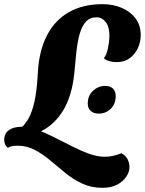

<svg xmlns="http://www.w3.org/2000/svg" viewBox="-66 -702 695 921"><path d="M92 -56 30 -84Q62 -111 79 -150Q96 -189 104.5 -242Q113 -295 116 -362Q123 -464 161 -535.5Q199 -607 266 -644.5Q333 -682 425 -682Q476 -682 517.5 -664.5Q559 -647 584 -614Q609 -581 609 -533Q609 -501 595.5 -471.5Q582 -442 556.5 -423Q531 -404 493 -404Q474 -404 457.5 -409Q441 -414 432 -423Q445 -438 451.5 -468.5Q458 -499 459 -528Q459 -574 441 -596.5Q423 -619 398 -619Q365 -619 346 -598Q327 -577 316.5 -540.5Q306 -504 300.5 -454Q295 -404 290 -347Q283 -276 259.5 -217.5Q236 -159 194 -117.5Q152 -76 92 -56ZM424 199Q372 199 329 179Q286 159 248.5 128.5Q211 98 175 67.5Q139 37 101 17Q63 -3 20 -3Q3 -3 -8 -1Q-19 1 -28 7Q-37 1 -41.5 -9.5Q-46 -20 -46 -31Q-46 -48 -38 -62Q-30 -76 -10.5 -85Q9 -94 43 -94Q74 -94 112.5 -79.5Q151 -65 193 -44Q235 -23 278 -1Q321 21 361.5 35.5Q402 50 436 50Q457 50 477 45.5Q497 41 516 33Q536 43 545.5 61Q555 79 555 100Q555 123 539.5 146Q524 169 495.5 184Q467 199 424 199ZM408 -157Q383 -157 369 -170Q355 -183 355 -205Q355 -244 380.5 -267Q406 -290 438 -290Q463 -290 476 -277Q489 -264 489 -241Q489 -203 465 -180Q441 -157 408 -157Z"/></svg>

Font: Sansita Swashed Light
Style: Bold
Weight: 700
Version: Version 1.003